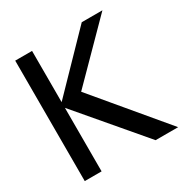

<svg xmlns="http://www.w3.org/2000/svg" viewBox="-165 -860 966 997"><g transform="rotate(-30 317.5 -361.0)"><path d="M620.1 0H484.9L161.1 -380.9V0H60.1V-722.2H161.1V-415L459 -722.2H583L275.9 -411.1Z"/></g></svg>

Font: Perun
Style: Regular
Weight: 400
Version: Version 1.0000